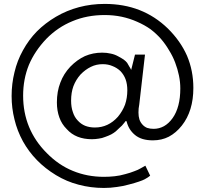

<svg xmlns="http://www.w3.org/2000/svg" viewBox="-20 -765 1048 977"><path d="M757.8 -50.8Q802.7 -50.8 838.9 -69.3Q876 -88.9 905.3 -126Q934.6 -163.1 949.2 -210.9Q963.9 -258.8 963.9 -317.4Q963.9 -405.3 931.6 -481.4Q898.4 -556.6 834 -620.1Q769.5 -682.6 689.5 -713.9Q609.4 -745.1 512.7 -745.1Q444.3 -745.1 381.8 -728.5Q319.3 -711.9 264.6 -679.7Q210 -647.5 168 -605.5Q126 -562.5 96.7 -508.8Q67.4 -456.1 53.7 -397.5Q39.1 -338.9 39.1 -276.4Q39.1 -214.8 53.7 -157.2Q67.4 -99.6 96.7 -45.9Q126 6.8 168 49.8Q210 92.8 264.6 126Q319.3 159.2 379.9 174.8Q441.4 191.4 508.8 191.4Q542 191.4 574.2 186.5Q606.4 182.6 636.7 173.8Q667 166 686.5 159.2Q707 152.3 715.8 147.5Q724.6 141.6 732.4 137.7Q739.3 132.8 744.1 128.9Q736.3 112.3 719.7 78.1Q713.9 81.1 695.3 91.8Q682.6 99.6 663.1 106.4Q643.6 114.3 617.2 121.1Q590.8 128.9 563.5 131.8Q537.1 134.8 508.8 134.8Q423.8 134.8 350.6 104.5Q278.3 75.2 217.8 13.7Q158.2 -45.9 127.9 -119.1Q97.7 -192.4 97.7 -278.3Q97.7 -362.3 127 -434.6Q157.2 -505.9 215.8 -567.4Q274.4 -627 348.6 -657.2Q422.9 -688.5 512.7 -688.5Q557.6 -688.5 599.6 -679.7Q640.6 -670.9 677.7 -654.3Q715.8 -637.7 746.1 -616.2Q775.4 -593.8 798.8 -567.4Q822.3 -540 839.8 -509.8Q858.4 -480.5 871.1 -447.3Q883.8 -414.1 890.6 -380.9Q897.5 -347.7 897.5 -315.4Q897.5 -266.6 887.7 -229.5Q877.9 -191.4 858.4 -164.1Q838.9 -136.7 814.5 -123Q790 -109.4 761.7 -109.4Q743.2 -109.4 728.5 -114.3Q714.8 -120.1 705.1 -130.9Q694.3 -142.6 689.5 -157.2Q684.6 -172.9 684.6 -192.4Q684.6 -202.1 685.5 -212.9Q686.5 -222.7 688.5 -232.4Q698.2 -317.4 717.8 -487.3Q705.1 -487.3 667 -487.3Q662.1 -467.8 647.5 -409.2Q643.6 -418 637.7 -426.8Q632.8 -435.5 627 -445.3Q621.1 -453.1 609.4 -461.9Q597.7 -469.7 581.1 -478.5Q563.5 -488.3 543.9 -492.2Q523.4 -497.1 500 -497.1Q453.1 -497.1 412.1 -479.5Q372.1 -460.9 337.9 -425.8Q303.7 -389.6 287.1 -344.7Q269.5 -299.8 269.5 -244.1Q269.5 -201.2 282.2 -167Q293.9 -133.8 319.3 -108.4Q342.8 -82 375 -69.3Q407.2 -56.6 447.3 -56.6Q464.8 -56.6 482.4 -59.6Q499 -61.5 515.6 -68.4Q532.2 -74.2 545.9 -81.1Q558.6 -87.9 569.3 -96.7Q579.1 -106.4 586.9 -113.3Q594.7 -120.1 600.6 -126Q606.4 -131.8 610.4 -137.7Q615.2 -142.6 618.2 -148.4Q620.1 -148.4 624 -148.4Q628.9 -127 639.6 -109.4Q650.4 -91.8 667 -78.1Q683.6 -64.5 706.1 -57.6Q729.5 -50.8 757.8 -50.8ZM462.9 -116.2Q435.5 -116.2 413.1 -125Q391.6 -133.8 375 -152.3Q358.4 -169.9 350.6 -195.3Q341.8 -219.7 341.8 -252.9Q341.8 -293.9 353.5 -326.2Q366.2 -359.4 389.6 -385.7Q414.1 -411.1 442.4 -424.8Q469.7 -438.5 502.9 -438.5Q530.3 -438.5 552.7 -428.7Q575.2 -419.9 592.8 -403.3Q610.4 -384.8 619.1 -361.3Q627.9 -336.9 627.9 -305.7Q627.9 -266.6 616.2 -232.4Q603.5 -199.2 580.1 -170.9Q555.7 -143.6 526.4 -129.9Q497.1 -116.2 462.9 -116.2Z"/></svg>

Font: TextaAlt
Style: Regular
Weight: 400
Designer: Daniel Hernandez & Miguel Hernandez
Version: Version 1.005;com.myfonts.easy.latinotype.texta.alt-regular.